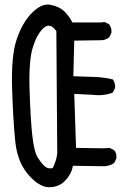

<svg xmlns="http://www.w3.org/2000/svg" viewBox="-20 -802 540 827"><path d="M181.6 3.9Q138.7 -3.9 96.7 -56.2Q54.7 -108.4 45.9 -191.4Q37.1 -274.4 32.2 -417Q27.3 -559.6 51.8 -632.3Q76.2 -705.1 118.2 -747.1Q160.2 -789.1 198.2 -781.2Q236.3 -773.4 257.3 -752.9Q278.3 -732.4 292 -705.1H413.1L430.7 -707L450.2 -697.3Q461.9 -681.6 460 -660.2L450.2 -640.6Q436.5 -630.9 420.9 -628.9L299.8 -627L295.9 -473.6Q338.9 -471.7 382.8 -470.7Q426.8 -469.7 465.8 -460Q477.5 -444.3 475.6 -422.9L465.8 -403.3Q426.8 -387.7 379.9 -393.6L299.8 -397.5L307.6 -165L424.8 -163.1L452.1 -165L471.7 -155.3Q483.4 -141.6 481.4 -120.1L471.7 -99.6Q454.1 -87.9 430.7 -85.9L293.9 -87.9Q288.1 -50.8 258.3 -21.5Q228.5 7.8 181.6 3.9ZM207 -78.1Q222.7 -108.4 226.6 -141.6L222.7 -668Q195.3 -707 167 -680.7Q138.7 -654.3 121.1 -597.2Q103.5 -540 107.4 -415Q111.3 -290 119.1 -218.8Q127 -147.5 143.1 -122.6Q159.2 -97.7 173.3 -85.4Q187.5 -73.2 207 -78.1Z"/></svg>

Font: JasonHandwriting1
Style: Regular
Weight: 400
Version: Version 1.48.20